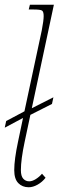

<svg xmlns="http://www.w3.org/2000/svg" viewBox="-25 -780 247 809"><path d="M109 -324 200 -370 194 -342 103 -296 79 -183Q63 -108 63 -63Q63 -38 73 -27Q83 -16 98 -16Q111 -16 126 -25.5Q141 -35 152 -48L167 -31Q153 -13 133.5 -2Q114 9 96 9Q69 9 52 -8.5Q35 -26 35 -63Q35 -108 51 -183L72 -283L-5 -242L1 -270L78 -311L151 -652Q159 -694 159 -712Q159 -731 152 -735.5Q145 -740 116 -740H96L101 -760H202Z"/></svg>

Font: Noto Serif CondThin
Style: Italic
Weight: 250
Width: 3
Italic angle: -12°
Designer: Monotype Design Team
Foundry: Monotype Imaging Inc.
Version: Version 1.001